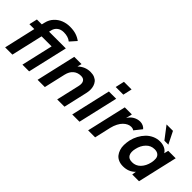

<svg xmlns="http://www.w3.org/2000/svg" viewBox="65 -1456 2221 2221"><g transform="rotate(45 1175.5 -345.0)"><path d="M539.1 -487.8 426.8 0H316.9L406.2 -388.2H242.2L152.8 0H34.2L123 -388.2H43L65.9 -487.8H146L155.8 -527.8Q168.5 -582 205.6 -621.8Q242.7 -661.6 291.5 -680.9Q340.3 -700.2 395 -700.2Q455.1 -700.2 497.3 -686.5Q539.6 -672.9 576.2 -646L506.8 -567.9Q463.4 -604 391.1 -604Q342.8 -604 311.8 -579.3Q280.8 -554.7 272 -516.1L265.1 -487.8Z M564.9 0 676.8 -487.8H795.9L781.7 -435.1Q848.1 -498 934.6 -498Q972.7 -498 1001.2 -485.8Q1029.8 -473.6 1046.1 -453.4Q1062.5 -433.1 1070.8 -406Q1079.1 -378.9 1078.6 -349.1Q1078.1 -319.3 1070.8 -288.1L1004.9 0H885.7L950.7 -283.2Q962.4 -332 946.5 -360.1Q930.7 -388.2 888.7 -388.2Q834.5 -388.2 796.4 -356.4Q758.3 -324.7 743.7 -262.2L683.6 0Z M1262.7 -580.1 1287.6 -689.9H1412.6L1387.7 -580.1ZM1131.8 0 1243.7 -487.8H1362.8L1250.5 0Z M1391.6 0 1503.4 -487.8H1619.6L1601.6 -411.1Q1625.5 -453.6 1665.3 -475.8Q1705.1 -498 1746.6 -498Q1772.5 -498 1795.4 -487.5Q1818.4 -477.1 1832.5 -459L1760.3 -368.2Q1744.1 -381.8 1714.4 -381.8Q1691.4 -381.8 1668 -370.8Q1644.5 -359.9 1622.3 -338.4Q1600.1 -316.9 1581.5 -281.5Q1563 -246.1 1552.2 -201.2L1506.3 0Z M2100.1 -539.1 1984.9 -689.9H2089.8L2165 -539.1ZM1970.2 9.8Q1929.2 9.8 1897 -4.2Q1864.7 -18.1 1845.2 -42.5Q1825.7 -66.9 1814.5 -100.3Q1803.2 -133.8 1804 -172.9Q1804.7 -211.9 1813.5 -254.9Q1824.7 -303.7 1848.1 -347.4Q1871.6 -391.1 1904.3 -424.8Q1937 -458.5 1980.7 -478.3Q2024.4 -498 2072.3 -498Q2114.3 -498 2148.9 -481.9Q2183.6 -465.8 2201.2 -435.1L2214.4 -487.8H2336.4L2224.1 0H2113.3L2121.1 -50.8Q2063 9.8 1970.2 9.8ZM2011.2 -98.1Q2072.3 -98.1 2114 -141.6Q2155.8 -185.1 2171.4 -254.9Q2179.7 -293.9 2176.3 -324Q2172.9 -354 2151.1 -372.1Q2129.4 -390.1 2091.3 -390.1Q2030.3 -390.1 1987.8 -345.9Q1945.3 -301.8 1930.2 -232.9Q1916 -172.4 1935.3 -135.3Q1954.6 -98.1 2011.2 -98.1Z"/></g></svg>

Font: HK Grotesk Legacy
Style: Bold Italic
Weight: 700
Italic angle: -13°
Designer: Alfredo Marco Pradil
Foundry: Hanken Design Co.
Version: Version 2.022;PS 002.022;hotconv 1.0.88;makeotf.lib2.5.64775